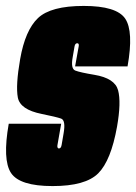

<svg xmlns="http://www.w3.org/2000/svg" viewBox="-35 -623 459 648"><path d="M142.5 5Q31.5 5 2.2 -39.2Q-27 -83.5 -5.5 -205.5H171.5Q161 -146 159 -134Q157.5 -125.5 161 -123Q162 -122 164 -122Q171 -122 173 -134Q175 -146 179.5 -172Q187.5 -217 171.2 -222.8Q155 -228.5 105.5 -238.5Q33 -253 25.2 -293.8Q17.5 -334.5 33 -423.5Q50 -521 93.2 -562Q136.5 -603 247.5 -603Q358.5 -603 387.5 -560.2Q416.5 -517.5 395.5 -399H218.5Q228.5 -455 230.5 -466Q232 -473.5 229 -476Q227.5 -477 225.5 -477Q218.5 -477 216.5 -466Q214.5 -455 210.5 -431Q203 -391 219.2 -384.8Q235.5 -378.5 283.5 -370.5Q352.5 -359 363.5 -318.5Q374.5 -278 360 -195.5Q339.5 -81 296.5 -38Q253.5 5 142.5 5Z"/></svg>

Font: Anybody UltraCondensed Black
Style: Italic
Weight: 900
Width: 1
Italic angle: -10°
Designer: Tyler Finck
Foundry: Etcetera Type Company
Version: Version 1.010; ttfautohint (v1.8.3) -l 8 -r 50 -G 200 -x 14 